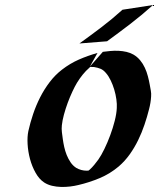

<svg xmlns="http://www.w3.org/2000/svg" viewBox="-20 -737 636 773"><path d="M343.3 -471.7Q343.8 -471.7 344 -471.9Q344.2 -472.2 344.7 -472.2L394 -528.3Q407.7 -530.3 424.1 -531.7Q440.4 -533.2 457 -532.5Q473.6 -531.7 489.3 -528.1Q504.9 -524.4 517.6 -517.1Q533.2 -507.8 544.4 -494.1Q555.7 -480.5 563.2 -464.1Q570.8 -447.8 575.4 -429.9Q580.1 -412.1 583 -395.5Q585 -384.3 587.2 -372.3Q589.4 -360.4 588.4 -348.6Q586.9 -323.2 580.1 -297.4Q572.3 -266.1 561.5 -234.4Q550.8 -202.6 536.1 -172.6Q521.5 -142.6 502.2 -115.5Q482.9 -88.4 458 -66.9Q423.3 -37.6 381.6 -20Q339.8 -2.4 295.9 7.8Q280.3 11.7 262.2 13.9Q244.1 16.1 225.6 15.6Q207 15.1 189.5 11Q171.9 6.8 157.7 -2.4Q137.7 -15.6 123.3 -41.3Q108.9 -66.9 100.8 -96.9Q92.8 -127 91.1 -157Q89.4 -187 94.2 -209.5Q101.6 -242.7 113.3 -277.6Q125 -312.5 141.6 -345.2Q158.2 -377.9 180.2 -406.7Q202.1 -435.5 229.5 -456.5Q261.7 -481.4 297.4 -497.1Q333 -512.7 372.6 -523.9ZM357.9 -467.3Q356.9 -467.3 352.5 -467.3Q348.1 -467.3 343.3 -467.8Q342.3 -466.8 341.8 -466.6Q341.3 -466.3 340.8 -465.3Q325.2 -451.7 313 -436.5Q300.8 -421.4 290 -403.8Q281.2 -389.2 271.2 -367.7Q261.2 -346.2 252.4 -322.5Q243.7 -298.8 237.3 -275.1Q231 -251.5 229 -232.4Q227.5 -218.8 229.2 -204.6Q231 -190.4 232.9 -176.8Q234.9 -162.1 238.5 -145.5Q242.2 -128.9 248.5 -113Q254.9 -97.2 264.2 -83.5Q273.4 -69.8 287.1 -61Q296.4 -55.7 307.1 -52.7Q317.9 -49.8 329.1 -49.8L336.4 -50.3Q339.4 -52.2 340.8 -53.7Q350.6 -62.5 359.6 -73.5Q368.7 -84.5 376 -94.7Q387.7 -111.3 400.4 -137.5Q413.1 -163.6 423.8 -192.6Q434.6 -221.7 441.9 -250.5Q449.2 -279.3 450.2 -302.2Q451.2 -317.4 448.5 -337.2Q445.8 -356.9 439.9 -376.5Q434.1 -396 425.5 -413.6Q417 -431.2 406.7 -442.9Q396.5 -455.1 385 -460Q373.5 -464.8 357.9 -467.3ZM596.2 -716.8Q552.2 -677.2 505.9 -641.6Q459.5 -606 411.1 -570.8L299.8 -562Q344.7 -594.2 388.4 -627.4Q432.1 -660.6 473.1 -697.8Z"/></svg>

Font: Autopia Bold Italic
Style: Bold Italic
Weight: 700
Italic angle: -104°
Designer: Antoine Gelgon
Foundry: Antoine Gelgon
Version: V.1.0